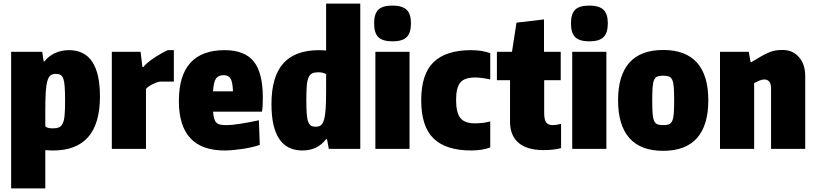

<svg xmlns="http://www.w3.org/2000/svg" viewBox="-20 -828 4539 1068"><path d="M42 -540H215L223 -486H227Q250 -516 285.5 -532.5Q321 -549 364 -549Q536 -549 536 -291Q536 9 275 9Q267 9 257 8.5Q247 8 232 7V220H42ZM275 -114Q296 -114 309 -120Q322 -126 329.5 -142.5Q337 -159 339.5 -189Q342 -219 342 -267Q342 -315 340 -344Q338 -373 332.5 -389.5Q327 -406 316.5 -411.5Q306 -417 290 -417Q272 -417 261 -408.5Q250 -400 243.5 -377.5Q237 -355 234.5 -316.5Q232 -278 232 -217V-125Q243 -114 275 -114Z M602 -540H762L772 -456H780Q781 -462 795.5 -474.5Q810 -487 830 -501Q850 -515 872.5 -528Q895 -541 913 -549H947V-374H870Q861 -373 849 -368.5Q837 -364 825.5 -358Q814 -352 804.5 -345Q795 -338 792 -333V0H602Z M1229 9Q975 9 975 -266Q975 -549 1230 -549Q1341 -549 1391.5 -486Q1442 -423 1442 -285Q1442 -254 1441 -239Q1440 -224 1437 -207H1165Q1167 -183 1171.5 -168Q1176 -153 1184.5 -145Q1193 -137 1207 -134.5Q1221 -132 1241 -132Q1269 -132 1317 -139.5Q1365 -147 1420 -159L1425 -22Q1405 -15 1381 -9.5Q1357 -4 1331 0Q1305 4 1278.5 6.5Q1252 9 1229 9ZM1224 -410Q1195 -410 1181.5 -391Q1168 -372 1165 -320H1276Q1274 -370 1263 -390Q1252 -410 1224 -410Z M1662 9Q1490 9 1490 -249Q1490 -401 1555.5 -475Q1621 -549 1756 -549Q1763 -549 1771 -548.5Q1779 -548 1794 -547V-808H1984V0H1809L1799 -54H1794Q1746 9 1662 9ZM1736 -123Q1754 -123 1765 -131.5Q1776 -140 1782.5 -162.5Q1789 -185 1791.5 -223.5Q1794 -262 1794 -323V-415Q1788 -420 1776.5 -423Q1765 -426 1751 -426Q1730 -426 1717 -420Q1704 -414 1696.5 -397.5Q1689 -381 1686.5 -351Q1684 -321 1684 -273Q1684 -226 1686 -197Q1688 -168 1694 -151.5Q1700 -135 1710 -129Q1720 -123 1736 -123Z M2163 -598Q2109 -598 2085 -621Q2061 -644 2061 -698Q2061 -751 2084.5 -774Q2108 -797 2163 -797Q2217 -797 2241.5 -774Q2266 -751 2266 -698Q2266 -645 2242 -621.5Q2218 -598 2163 -598ZM2068 -540H2258V0H2068Z M2601 9Q2461 9 2392 -57.5Q2323 -124 2323 -270Q2323 -416 2392 -482.5Q2461 -549 2601 -549Q2631 -549 2659 -544.5Q2687 -540 2707 -532V-386Q2658 -397 2623 -397Q2564 -397 2540.5 -369Q2517 -341 2517 -272Q2517 -202 2540.5 -172Q2564 -142 2621 -142Q2645 -142 2666 -144.5Q2687 -147 2707 -153V-8Q2687 0 2659 4.5Q2631 9 2601 9Z M3004 7Q2912 7 2864.5 -33.5Q2817 -74 2817 -151V-382H2744V-540H2828L2853 -702L3006 -720V-540H3099V-382H3007V-200Q3007 -161 3018.5 -146.5Q3030 -132 3054 -132Q3074 -132 3101 -139V-4Q3059 7 3004 7Z M3258 -598Q3204 -598 3180 -621Q3156 -644 3156 -698Q3156 -751 3179.5 -774Q3203 -797 3258 -797Q3312 -797 3336.5 -774Q3361 -751 3361 -698Q3361 -645 3337 -621.5Q3313 -598 3258 -598ZM3163 -540H3353V0H3163Z M3669 11Q3544 11 3481 -60Q3418 -131 3418 -270Q3418 -409 3481 -479.5Q3544 -550 3669 -550Q3794 -550 3857 -479.5Q3920 -409 3920 -270Q3920 -131 3857 -60Q3794 11 3669 11ZM3669 -132Q3689 -132 3701 -136.5Q3713 -141 3719.5 -156Q3726 -171 3728 -198Q3730 -225 3730 -270Q3730 -315 3728 -342Q3726 -369 3719.5 -383.5Q3713 -398 3701 -402.5Q3689 -407 3669 -407Q3649 -407 3637 -402.5Q3625 -398 3618.5 -383.5Q3612 -369 3610 -342Q3608 -315 3608 -270Q3608 -225 3610 -198Q3612 -171 3618.5 -156Q3625 -141 3637 -136.5Q3649 -132 3669 -132Z M3985 -540H4145L4155 -482H4159Q4193 -503 4217 -516.5Q4241 -530 4260 -537.5Q4279 -545 4296 -547.5Q4313 -550 4334 -550Q4390 -550 4424.5 -510Q4459 -470 4459 -405V0H4269V-335Q4269 -363 4258.5 -374.5Q4248 -386 4232 -386Q4219 -386 4204.5 -380Q4190 -374 4175 -366V0H3985Z"/></svg>

Font: Encode Sans Compressed
Style: Black
Weight: 900
Designer: Pablo Impallari, Andres Torresi
Foundry: Pablo Impallari, Andres Torresi
Version: Version 1.000; ttfautohint (v1.00) -l 8 -r 50 -G 200 -x 14 -